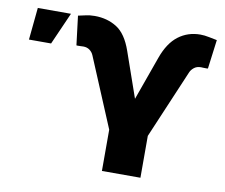

<svg xmlns="http://www.w3.org/2000/svg" viewBox="-80 -836 1097 935"><g transform="rotate(10 468.5 -368.5)"><path d="M480.5 0V-204.1L336.9 -546.9Q330.6 -562 317.6 -571.5Q304.7 -581.1 286.1 -581.1Q282.7 -581.1 273.4 -580.6Q266.1 -580.6 259.3 -580.3Q252.4 -580.1 252 -581.1L234.4 -724.6Q249.5 -727.5 270.3 -732.4Q291 -737.3 315.4 -737.3Q377.4 -737.3 424.8 -707.5Q472.2 -677.7 500 -597.7L578.1 -374L655.3 -589.8Q682.6 -666.5 729.5 -701.9Q776.4 -737.3 837.9 -737.3Q858.4 -737.3 881.6 -732.4Q904.8 -727.5 920.9 -724.6L902.3 -581.1Q900.9 -580.1 893.3 -580.3Q885.7 -580.6 878.4 -580.6Q870.6 -581.1 868.2 -581.1Q847.2 -581.1 834 -570.3Q820.8 -559.6 815.4 -546.9L670.9 -207V0ZM19.5 -568.4 35.2 -727.5H199.2L128.9 -568.4Z"/></g></svg>

Font: Inter Display Black
Style: Regular
Weight: 900
Designer: Rasmus Andersson
Foundry: rsms
Version: Version 4.000;git-a52131595